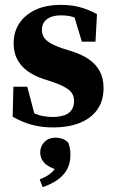

<svg xmlns="http://www.w3.org/2000/svg" viewBox="-20 -508 473 788"><path d="M196 15Q150 15 110 4Q70 -7 32 -29L35 -152H92L127 -19H81V-63Q110 -46 136 -37Q162 -28 196 -28Q224 -28 244 -35Q264 -42 274 -57Q284 -72 284 -93Q284 -122 263 -139Q242 -156 198 -171L155 -185Q120 -197 93.5 -216Q67 -235 51.5 -263Q36 -291 36 -331Q36 -376 58.5 -411Q81 -446 124 -467Q167 -488 231 -488Q273 -488 308 -478.5Q343 -469 378 -450L372 -337H316L279 -459H325V-413Q301 -431 280.5 -438Q260 -445 229 -445Q194 -445 173 -429.5Q152 -414 152 -385Q152 -358 172.5 -341Q193 -324 238 -309L279 -296Q319 -283 347 -263Q375 -243 390 -214.5Q405 -186 405 -147Q405 -95 380 -59Q355 -23 308.5 -4Q262 15 196 15ZM269 127Q269 164 254 189.5Q239 215 213.5 232Q188 249 155 260L143 228Q172 217 189 202.5Q206 188 219 163L220 191Q177 178 161 159.5Q145 141 145 118Q145 92 162.5 74.5Q180 57 207 57Q222 57 234.5 61Q247 65 260 77Q265 90 267 102Q269 114 269 127Z"/></svg>

Font: Source Serif 4 36pt
Style: Bold
Weight: 700
Designer: Frank Grießhammer
Foundry: Adobe Systems Incorporated
Version: Version 4.004;hotconv 1.0.116;makeotfexe 2.5.65601